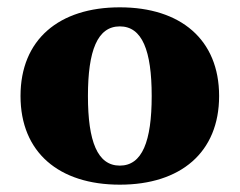

<svg xmlns="http://www.w3.org/2000/svg" viewBox="-20 -492 654 524"><path d="M307 12C473 12 578 -76 578 -230C578 -384 473 -472 307 -472C141 -472 36 -384 36 -230C36 -76 141 12 307 12ZM307 -40C246 -40 220 -106 220 -230C220 -354 246 -420 307 -420C368 -420 394 -354 394 -230C394 -106 368 -40 307 -40Z"/></svg>

Font: Noto Serif Thai Black
Style: Regular
Weight: 900
Designer: Monotype Design Team
Foundry: Monotype Imaging Inc.
Version: Version 2.002